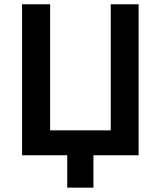

<svg xmlns="http://www.w3.org/2000/svg" viewBox="-20 -718 744 888"><path d="M291 149.9V0H82V-698.2H211.9V-115.2H492.2V-698.2H621.1V0H412.1V149.9Z"/></svg>

Font: Anuphan SemiBold
Style: Bold
Weight: 600
Designer: Mike Abbink, Paul van der Laan, Pieter van Rosmalen, Mint Tantisuwanna
Foundry: Bold Monday; Cadson Demak
Version: Version 3.002;hotconv 1.0.109;makeotfexe 2.5.65596